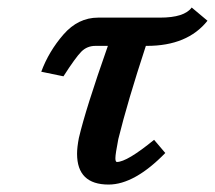

<svg xmlns="http://www.w3.org/2000/svg" viewBox="-20 -479 572 511"><path d="M241.2 -432.1H405.8Q470.7 -432.1 490.2 -459L532.2 -423.8Q479 -356.9 371.1 -356.9H368.2Q319.3 -208 294.9 -108.9Q287.1 -68.8 287.1 -58.1Q287.1 -48.3 291 -47.9Q317.9 -47.9 390.1 -106.9L419.9 -71.8Q337.9 12.2 269 12.2Q185.1 12.2 185.1 -69.8Q185.1 -86.9 189.9 -111.8Q208 -189 267.1 -356.9H233.9Q211.9 -356.9 196.5 -341.6Q181.2 -326.2 148.9 -275.9L89.8 -288.1Q109.9 -342.3 148.9 -387.2Q188 -432.1 241.2 -432.1Z"/></svg>

Font: Linux Libertine
Style: Semibold Italic
Weight: 600
Italic angle: -11.5°
Designer: Philipp H. Poll
Foundry: Philipp H. Poll
Version: Version 5.1.2 ; ttfautohint (v0.9)